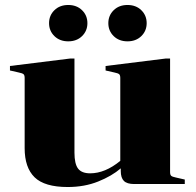

<svg xmlns="http://www.w3.org/2000/svg" viewBox="-20 -739 786 771"><path d="M177 -646Q177 -677 198.5 -698Q220 -719 254 -719Q288 -719 309.5 -698Q331 -677 331 -646Q331 -615 309.5 -594Q288 -573 254 -573Q220 -573 198.5 -594Q177 -615 177 -646ZM415 -646Q415 -677 436.5 -698Q458 -719 492 -719Q526 -719 547.5 -698Q569 -677 569 -646Q569 -615 547.5 -594Q526 -573 492 -573Q458 -573 436.5 -594Q415 -615 415 -646ZM439 -448 404 -456V-474L646 -504H663V-48Q663 -37 667.5 -33Q672 -29 687 -26L722 -18V0H519Q490 0 477.5 -12.5Q465 -25 465 -52V-63Q429 -32 374 -10Q319 12 252 12Q159 12 119 -27Q79 -66 79 -144V-426Q79 -437 74.5 -441Q70 -445 55 -448L20 -456V-474L262 -504H279V-126Q279 -81 293.5 -62Q308 -43 342 -43Q402 -43 463 -93V-426Q463 -437 458.5 -441Q454 -445 439 -448Z"/></svg>

Font: Chonburi
Style: Regular
Weight: 400
Designer: Thanarat Vachiruckul and Stawix Ruecha
Foundry: Cadson Demak & Katatrad
Version: Version 1.000